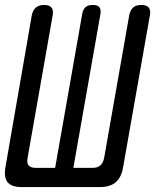

<svg xmlns="http://www.w3.org/2000/svg" viewBox="-26 -760 646 780"><path d="M62 0Q21 0 5 -19.5Q-11 -39 -4 -80L103 -697Q107 -718 119.5 -729Q132 -740 153 -740Q174 -740 183 -729.5Q192 -719 188 -698L86 -118Q82 -98 90.5 -88Q99 -78 119 -78H198L308 -703Q311 -722 321.5 -731Q332 -740 351 -740Q370 -740 377.5 -731Q385 -722 382 -703L272 -78H350Q370 -78 381.5 -88Q393 -98 397 -118L499 -698Q503 -719 515 -729.5Q527 -740 548 -740Q569 -740 578 -729.5Q587 -719 583 -698L474 -80Q467 -39 444 -19.5Q421 0 380 0Z"/></svg>

Font: Maple Mono NL
Style: Italic
Weight: 400
Italic angle: -10°
Monospace: yes
Designer: subframe7536
Version: Version 7.000